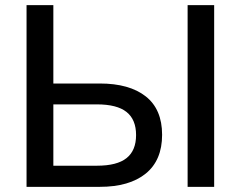

<svg xmlns="http://www.w3.org/2000/svg" viewBox="-20 -725 934 745"><path d="M83 0V-705H187V-401H367Q482 -401 545.5 -351Q609 -301 609 -202Q609 -103 545.5 -51.5Q482 0 367 0ZM708 0V-705H811V0ZM187 -82H356Q434 -82 471 -111.5Q508 -141 508 -201Q508 -261 471 -290.5Q434 -320 356 -320H187Z"/></svg>

Font: Mulish SemiBold
Style: Regular
Weight: 600
Designer: Vernon Adams
Foundry: Vernon Adams
Version: Version 3.603; ttfautohint (v1.8.3)